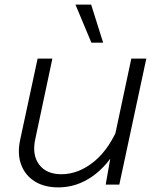

<svg xmlns="http://www.w3.org/2000/svg" viewBox="-20 -800 690 832"><path d="M207 -546 133 -198Q118 -129 149.5 -87Q181 -45 246 -45Q321 -45 389 -101Q457 -157 500 -268L493 -169Q448 -83 380 -35.5Q312 12 233 12Q172 12 130.5 -14Q89 -40 71.5 -87Q54 -134 68 -197L143 -546ZM614 -546 497 0H438L463 -142L549 -546ZM427 -615H376L307 -780H375Z"/></svg>

Font: Azeret Mono ExtraLight
Style: Italic
Weight: 250
Italic angle: -12°
Designer: Martin Vácha
Foundry: Displaay
Version: Version 1.002